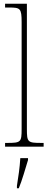

<svg xmlns="http://www.w3.org/2000/svg" viewBox="-20 -780 259 1021"><path d="M7 0H212V-20H200C127 -20 123 -24 123 -94V-760H7V-740H28C88 -740 95 -736 95 -662V-94C95 -24 91 -20 18 -20H7ZM70 208V221H80C97 181 116 113 129 71V61H88C85 111 78 159 70 208Z"/></svg>

Font: Noto Serif Myanmar Condensed Thin
Style: Regular
Weight: 100
Width: 3
Designer: Ben Mitchell and the Monotype Design Team
Foundry: Monotype Imaging Inc.
Version: Version 2.106